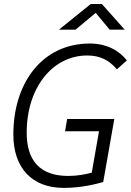

<svg xmlns="http://www.w3.org/2000/svg" viewBox="-20 -918 646 948"><path d="M294.9 9.8C382.8 9.8 460.9 -10.7 489.7 -19.5L544.4 -330.6H311.5L301.3 -270H468.8L433.1 -65.4C401.4 -57.1 361.8 -49.3 317.4 -49.3C181.2 -49.3 111.8 -120.6 111.8 -263.2C111.8 -486.3 240.7 -644 410.2 -644C474.6 -644 518.6 -621.1 557.1 -575.7L606.4 -619.6C568.4 -668.9 505.9 -703.1 423.3 -703.1C191.4 -703.1 45.9 -512.2 45.9 -253.9C45.9 -88.4 138.2 9.8 294.9 9.8ZM271 -771.5H353L452.6 -854.5L521.5 -771.5H595.7L482.9 -898.4H428.2Z"/></svg>

Font: Cascadia Code NF Light
Style: Italic
Weight: 300
Italic angle: -10°
Monospace: yes
Designer: Aaron Bell
Foundry: Saja Typeworks
Version: Version 2404.023